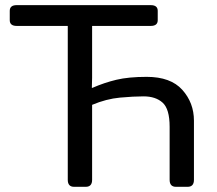

<svg xmlns="http://www.w3.org/2000/svg" viewBox="-20 -720 836 740"><path d="M44.4 -620.1Q17.6 -620.1 17.6 -642.1V-678.2Q17.6 -700.2 44.4 -700.2H561Q587.9 -700.2 587.9 -678.2V-642.1Q587.9 -620.1 561 -620.1H335V-420.4Q335 -400.9 334 -381.3H335.9Q381.8 -401.4 428.7 -412.6Q475.6 -423.8 545.4 -423.8Q637.7 -423.8 682.6 -373.8Q727.5 -323.7 727.5 -254.9V-26.9Q727.5 0 703.1 0H658.2Q633.8 0 633.8 -26.9V-231.4Q633.8 -299.8 606.9 -324.2Q580.1 -348.6 533.2 -348.6Q495.1 -348.6 442.4 -343.8Q389.6 -338.9 335 -315.9V-26.9Q335 0 310.5 0H265.6Q241.2 0 241.2 -26.9V-620.1Z"/></svg>

Font: Istok
Style: Regular
Weight: 500
Designer: Andrey V. Panov
Foundry: Andrey V. Panov
Version: Version 1.0.3